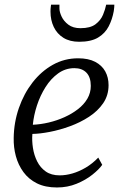

<svg xmlns="http://www.w3.org/2000/svg" viewBox="-20 -818 538 848"><path d="M431.5 -90Q417.5 -70 388 -46.5Q358.5 -23 318.5 -6.5Q278.5 10 231.5 10Q180 10 143.2 -8.2Q106.5 -26.5 83.5 -58Q60.5 -89.5 50 -128.5Q39.5 -167.5 40.5 -209Q41.5 -278 63.5 -341.2Q85.5 -404.5 123.8 -453.8Q162 -503 213.2 -531.8Q264.5 -560.5 325 -560.5Q370.5 -560.5 400.2 -545Q430 -529.5 444.8 -502.8Q459.5 -476 459.5 -442Q459.5 -397 435.8 -362.2Q412 -327.5 373.2 -302.2Q334.5 -277 289.2 -260.5Q244 -244 200 -235.5Q156 -227 123 -226.5Q120.5 -196.5 125.5 -164.5Q130.5 -132.5 144.2 -105Q158 -77.5 182.2 -60.5Q206.5 -43.5 243.5 -43.5Q271 -43.5 300.2 -52Q329.5 -60.5 358.8 -77.8Q388 -95 414 -122ZM308.5 -517Q269 -517 236.8 -493.8Q204.5 -470.5 181 -433.2Q157.5 -396 143.2 -352.2Q129 -308.5 125 -267Q159.5 -268.5 195.5 -277Q231.5 -285.5 264.8 -300.5Q298 -315.5 324.2 -335.8Q350.5 -356 365.8 -382Q381 -408 381 -438.5Q381 -477 361.8 -497Q342.5 -517 308.5 -517ZM329.5 -633.5Q288.5 -633.5 260.2 -651Q232 -668.5 217.5 -698.8Q203 -729 203 -766.5Q203 -779 204.2 -786.5Q205.5 -794 205.5 -797.5H242.5Q242.5 -794 242.5 -790Q242.5 -786 242.5 -780.5Q242.5 -765.5 252 -745Q261.5 -724.5 282 -709Q302.5 -693.5 335.5 -693.5Q379 -693.5 402 -711Q425 -728.5 435 -752.8Q445 -777 449 -797.5H485Q485 -793.5 484.5 -786Q484 -778.5 482.5 -769Q476 -732.5 460 -701.5Q444 -670.5 413 -652Q382 -633.5 329.5 -633.5Z"/></svg>

Font: Merriweather 36pt Light
Style: Italic
Weight: 300
Italic angle: -7.8°
Version: Version 2.101